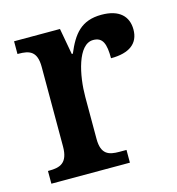

<svg xmlns="http://www.w3.org/2000/svg" viewBox="-87 -623 645 699"><g transform="rotate(-15 235.0 -273.5)"><path d="M22 0H318V-48H291C252 -48 223 -56 223 -115V-273C223 -354 246 -466 304 -466C340 -466 350 -440 350 -385C420 -385 456 -413 456 -465C456 -514 425 -547 357 -547C280 -547 248 -504 220 -437H216L198 -536H25V-488H29C70 -488 98 -479 98 -420V-120C98 -57 67 -48 26 -48H22Z"/></g></svg>

Font: Noto Serif Devanagari SemiCondensed SemiBold
Style: Regular
Weight: 600
Width: 4
Designer: Universal Thirst, Indian Type Foundry and the Monotype Design Team
Foundry: Monotype Imaging Inc.
Version: Version 2.004